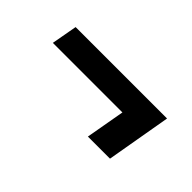

<svg xmlns="http://www.w3.org/2000/svg" viewBox="-23 -582 588 588"><g transform="rotate(45 271.0 -288.0)"><path d="M437 -182.6H341.3L363.8 -309.6H62.5L77.6 -393.1H473.6Z"/></g></svg>

Font: TypoPRO Roboto
Style: Italic
Weight: 500
Italic angle: -12°
Designer: Google
Version: Version 2.136; 2016